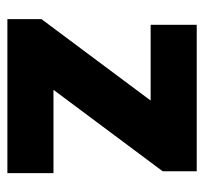

<svg xmlns="http://www.w3.org/2000/svg" viewBox="-36 -504 540 507"><g transform="rotate(90 233.5 -250.0)"><path d="M30 0V-90L245 -378.3H45V-500H431.7V-410L216.7 -121.7H436.7V0Z"/></g></svg>

Font: Funnel Sans ExtraBold
Style: Regular
Weight: 800
Version: Version 1.000; Beta; Release 5; Build 24; ttfautohint (v1.8.